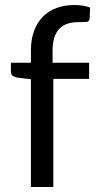

<svg xmlns="http://www.w3.org/2000/svg" viewBox="-20 -747 390 767"><path d="M103.5 0V-430.5L47.5 -437Q37 -439.5 30.2 -444.8Q23.5 -450 23.5 -460V-496.5H103.5V-545.5Q103.5 -589 115.8 -622.8Q128 -656.5 150.8 -679.8Q173.5 -703 205.5 -715Q237.5 -727 277.5 -727Q311.5 -727 340 -717L338 -672.5Q337 -660.5 324.8 -659.5Q312.5 -658.5 292 -658.5Q269 -658.5 250.2 -652.5Q231.5 -646.5 218 -633Q204.5 -619.5 197.2 -597.5Q190 -575.5 190 -543V-496.5H336V-432H193V0Z"/></svg>

Font: Lato
Style: Regular
Weight: 400
Designer: Lukasz Dziedzic with Adam Twardoch and Botio Nikoltchev
Foundry: tyPoland Lukasz Dziedzic
Version: Version 2.010; 2014-09-01; http://www.latofonts.com/; ttfaut